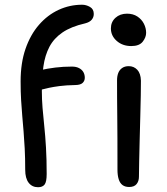

<svg xmlns="http://www.w3.org/2000/svg" viewBox="-20 -780 708 812"><path d="M141 11.8Q115.8 11.8 101.2 -7.1Q86.6 -26 86.6 -61.8Q86.6 -112.4 84.5 -151.8Q82.4 -191.2 79.7 -224.1Q77 -257 74.2 -288.9Q71.4 -320.8 69.3 -356.1Q67.2 -391.4 67.2 -436Q67.2 -513.6 87.9 -573.5Q108.6 -633.4 144.9 -675.1Q181.2 -716.8 228.1 -738.4Q275 -760 327.2 -760Q344.2 -760 360.4 -750.8Q376.6 -741.6 376.6 -721Q376.6 -707 367.8 -696.5Q359 -686 340 -681.2Q280.6 -667.6 244.2 -642.7Q207.8 -617.8 189 -582Q170.2 -546.2 163.6 -499.4Q157 -452.6 157 -394.8Q157 -360 159.9 -324Q162.8 -288 167.2 -246.9Q171.6 -205.8 174.5 -155.8Q177.4 -105.8 177.4 -44Q177.4 -10.8 168.6 0.5Q159.8 11.8 141 11.8ZM136 -398.6Q121.6 -398.6 111.8 -406.4Q102 -414.2 102 -427.4Q102 -445.4 112.7 -461Q123.4 -476.6 146.4 -482.4Q180.4 -490.2 214 -494.3Q247.6 -498.4 284.2 -498.4Q302.2 -498.4 314.5 -491.9Q326.8 -485.4 332.7 -474.9Q338.6 -464.4 338.6 -451.2Q338.6 -438 329.5 -429.4Q320.4 -420.8 299.6 -420.4Q258.8 -419.6 231.8 -416Q204.8 -412.4 187.7 -408.7Q170.6 -405 158.8 -401.8Q147 -398.6 136 -398.6ZM526.2 10.8Q509.2 10.8 498.2 2.7Q487.2 -5.4 482 -22Q476.8 -38.6 476.8 -62Q476.8 -140.4 476.6 -195.1Q476.4 -249.8 475.9 -290.3Q475.4 -330.8 475.2 -365.8Q475 -400.8 475 -440.4Q475 -458 480.1 -471.2Q485.2 -484.4 496.4 -492.3Q507.6 -500.2 524.6 -500.2Q546.2 -500.2 560.6 -484.9Q575 -469.6 576 -439Q576 -416.8 575.4 -376.5Q574.8 -336.2 573.3 -287Q571.8 -237.8 570.7 -188.5Q569.6 -139.2 568.6 -98Q567.6 -56.8 567.6 -32.6Q567.6 -13.8 557.6 -1.5Q547.6 10.8 526.2 10.8ZM535.2 -585.2Q498.4 -585.2 473.7 -606.9Q449 -628.6 449 -659.8Q449 -687.2 468.3 -704.7Q487.6 -722.2 517.2 -722.2Q542.8 -722.2 561 -710.2Q579.2 -698.2 588.6 -679.6Q598 -661 598 -641.2Q598 -622 583.5 -603.6Q569 -585.2 535.2 -585.2Z"/></svg>

Font: Shantell Sans Light
Style: Regular
Weight: 300
Designer: Stephen Nixon, Anya Danilova, Shantell Martin
Foundry: Arrow Type
Version: Version 1.011;[c5ecc13dd]